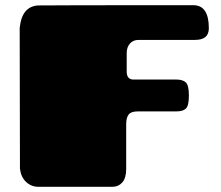

<svg xmlns="http://www.w3.org/2000/svg" viewBox="-20 -721 853 741"><path d="M57 -70 56 -613Q64 -696 127 -700Q172 -701 726 -701Q786 -701 786 -612Q786 -567 733 -567H515Q494 -567 481.5 -553Q469 -539 469 -516V-445Q469 -414 495 -414H661Q685 -414 697 -403Q709 -392 709 -352.5Q709 -313 697.5 -302Q686 -291 660 -291H511Q486 -291 476.5 -279Q467 -267 467 -241V-69Q467 -34 452 -17Q437 0 413 0H129Q101 0 81 -18.5Q61 -37 57 -70Z"/></svg>

Font: Chango
Style: Regular
Weight: 400
Designer: Manuel Lupez
Foundry: Fontstage
Version: Version 1.001